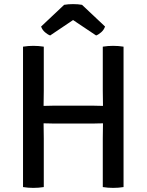

<svg xmlns="http://www.w3.org/2000/svg" viewBox="-20 -910 713 934"><path d="M249.5 -309Q245 -309 233 -309.2Q221 -309.5 209 -309.8Q197 -310 192 -310Q177.5 -310 162.2 -309.5Q147 -309 132.5 -309V-396Q147 -396 162.2 -395.5Q177.5 -395 192 -395Q197 -395 209 -395.2Q221 -395.5 233 -395.8Q245 -396 249.5 -396H424Q428.5 -396 440.5 -395.8Q452.5 -395.5 464.5 -395.2Q476.5 -395 481 -395Q496 -395 511.2 -395.5Q526.5 -396 541 -396V-309Q526.5 -309 511.2 -309.5Q496 -310 481 -310Q476.5 -310 464.5 -309.8Q452.5 -309.5 440.5 -309.2Q428.5 -309 424 -309ZM193 0Q181.5 2 167.8 3Q154 4 142 4Q131 4 117.2 3Q103.5 2 92 0V-683Q103.5 -685 117.2 -686Q131 -687 142 -687Q154 -687 167.8 -686Q181.5 -685 193 -683V-469Q193 -448 192.5 -431.8Q192 -415.5 192 -395V-310Q192 -290 192.5 -273.5Q193 -257 193 -236ZM480 -236Q480 -257 480.5 -273.5Q481 -290 481 -310V-395Q481 -415.5 480.5 -431.8Q480 -448 480 -469V-683Q491.5 -685 505 -686Q518.5 -687 530 -687Q542 -687 556 -686Q570 -685 581 -683V0Q569.5 2 556.2 3Q543 4 530.5 4Q519 4 505.2 3Q491.5 2 480 0ZM379 -886.5 491 -781Q485.5 -764.5 472.2 -753Q459 -741.5 447.5 -737.5L335.5 -812.5L224 -737.5Q212.5 -741.5 199 -753Q185.5 -764.5 180 -781L292 -886.5Q311.5 -890 335.5 -890Q360 -890 379 -886.5Z"/></svg>

Font: Signika Negative Light
Style: Regular
Weight: 400
Version: Version 2.001